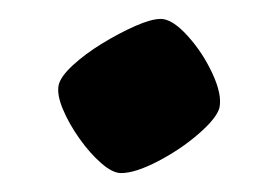

<svg xmlns="http://www.w3.org/2000/svg" viewBox="-20 -375 284 203"><path d="M108 -192Q99 -192 87 -202.5Q75 -213 64 -228.5Q53 -244 46.5 -259.5Q40 -275 42 -285Q44 -294 57 -306Q70 -318 88 -329Q106 -340 123 -347.5Q140 -355 150 -355Q162 -355 178 -337.5Q194 -320 204.5 -297.5Q215 -275 212 -261Q209 -250 190 -233.5Q171 -217 147 -204.5Q123 -192 108 -192Z"/></svg>

Font: Texturina Medium 12pt Black
Style: Italic
Weight: 900
Italic angle: -11°
Version: Version 1.002